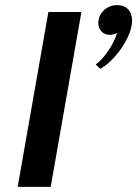

<svg xmlns="http://www.w3.org/2000/svg" viewBox="-20 -730 536 750"><path d="M169 -683H298L178 0H49ZM354 -478Q379 -496 404 -533.5Q429 -571 437 -601Q424 -594 410 -594Q389 -594 376.5 -607Q364 -620 364 -640Q364 -669 385.5 -689.5Q407 -710 438 -710Q465 -710 480.5 -693.5Q496 -677 496 -649Q496 -620 478 -582.5Q460 -545 431.5 -512Q403 -479 372 -461Z"/></svg>

Font: Fahkwang SemiBold
Style: Italic
Weight: 600
Italic angle: -10°
Version: Version 1.000; ttfautohint (v1.6)